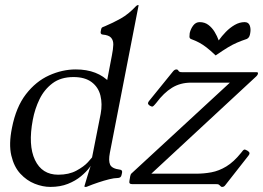

<svg xmlns="http://www.w3.org/2000/svg" viewBox="-20 -724 1034 755"><path d="M178 11Q148 11 116.5 -1.5Q85 -14 60 -41Q35 -68 24.5 -112.5Q14 -157 27 -221Q43 -303 82 -353.5Q121 -404 173 -427.5Q225 -451 278 -451Q321 -451 354.5 -438Q388 -425 411 -400L399 -396L420 -506Q425 -531 425.5 -548Q426 -565 417 -575.5Q408 -586 384 -588Q374 -589 376 -600L378 -610Q379 -615 383 -617Q387 -619 393 -621Q424 -634 454.5 -651Q485 -668 514 -699Q519 -704 522 -704H523Q525 -704 525 -703L412 -123Q406 -92 413 -76.5Q420 -61 451 -57Q462 -56 460 -45L458 -36Q456 -24 442 -24Q429 -24 409 -19Q389 -14 366.5 -6.5Q344 1 322 10Q321 11 316 11H314Q312 11 312 8Q314 2 323 -29Q332 -60 343 -90H348Q344 -81 331.5 -64.5Q319 -48 298 -30.5Q277 -13 247 -1Q217 11 178 11ZM209 -37Q251 -37 280.5 -53Q310 -69 325.5 -86Q341 -103 342 -105L376 -277Q383 -315 375 -348Q367 -381 340.5 -401Q314 -421 269 -421Q219 -421 186.5 -396.5Q154 -372 135.5 -334Q117 -296 109 -253Q90 -153 117.5 -95Q145 -37 209 -37ZM955 -130Q966 -123 957 -112L866 4Q861 11 854 11Q851 11 849.5 10Q848 9 843 4Q840 1 836.5 0.5Q833 0 828 0H499Q486 0 489 -13L492 -31Q494 -39 496 -41L884 -399H731Q689 -399 656.5 -379Q624 -359 595 -320L589 -313Q583 -306 580 -305Q577 -304 570 -308L567 -310Q557 -317 567 -328L661 -444Q667 -451 674 -451Q676 -451 678 -450Q680 -449 683 -444Q686 -441 690 -440.5Q694 -440 699 -440H990Q996 -440 994 -433Q993 -429 988 -424L575 -41H751Q782 -41 811.5 -46.5Q841 -52 870 -69.5Q899 -87 928 -123L932 -128Q939 -138 944.5 -135.5Q950 -133 952 -132ZM840 -565Q852 -582 868 -598.5Q884 -615 903 -626Q922 -637 942 -637Q957 -637 962 -624Q967 -611 964 -594Q963 -586 960 -580Q957 -574 951 -571Q930 -564 912.5 -556.5Q895 -549 876 -537.5Q857 -526 828 -506Q807 -526 792 -537.5Q777 -549 763 -556.5Q749 -564 730 -571Q725 -574 725 -580Q725 -586 726 -594Q730 -611 740 -624Q750 -637 765 -637Q785 -637 799.5 -626Q814 -615 824 -598.5Q834 -582 840 -565Z"/></svg>

Font: Young Serif Light
Style: Italic
Weight: 300
Italic angle: -10.979°
Designer: Bastien Sozeau
Foundry: NBR — Bastien Sozeau
Version: Version 5.001